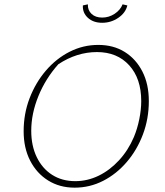

<svg xmlns="http://www.w3.org/2000/svg" viewBox="-20 -858 762 885"><path d="M324 7Q255 7 202 -26Q149 -59 119 -117.5Q89 -176 89 -253Q89 -334 116.5 -405.5Q144 -477 191.5 -532.5Q239 -588 301 -619.5Q363 -651 433 -651Q503 -651 555 -618.5Q607 -586 636.5 -528Q666 -470 666 -392Q666 -311 639 -239Q612 -167 564.5 -111.5Q517 -56 455.5 -24.5Q394 7 324 7ZM327 -23Q383 -23 434.5 -48Q486 -73 528.5 -119Q571 -165 597 -226Q613 -264 622 -308.5Q631 -353 631 -392Q631 -496 575.5 -557Q520 -618 427 -618Q334 -618 249 -562Q190 -496 157 -415Q124 -334 124 -255Q124 -186 149.5 -133.5Q175 -81 220.5 -52Q266 -23 327 -23ZM451 -753Q410 -753 385 -776Q360 -799 362 -833L385 -838Q384 -811 402 -794Q420 -777 451 -777Q482 -777 508.5 -794.5Q535 -812 545 -838L567 -833Q559 -799 525.5 -776Q492 -753 451 -753Z"/></svg>

Font: Piazzolla SC Thin
Style: Italic
Weight: 100
Italic angle: -11.3°
Designer: Juan Pablo del Peral
Foundry: Huerta Tipografica
Version: Version 1.330